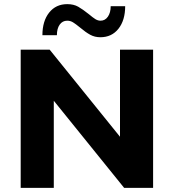

<svg xmlns="http://www.w3.org/2000/svg" viewBox="-20 -908 840 928"><path d="M720 -668V0H580L240 -421V0H80V-668H220L560 -247V-668ZM465 -728Q438 -728 416 -740Q394 -752 368 -774Q346 -792 333 -800Q320 -808 305 -808Q282 -808 268.5 -789Q255 -770 255 -738H185Q185 -806 217.5 -847Q250 -888 305 -888Q336 -888 358 -875.5Q380 -863 410 -839Q429 -823 441 -815.5Q453 -808 466 -808Q488 -808 501.5 -827.5Q515 -847 515 -878H585Q585 -810 552.5 -769Q520 -728 465 -728Z"/></svg>

Font: Madhuban Bold
Style: Regular
Weight: 700
Designer: jaikishan Patel
Foundry: MagicType
Version: Version 1.000